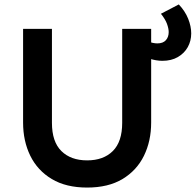

<svg xmlns="http://www.w3.org/2000/svg" viewBox="-20 -830 882 865"><path d="M372.5 15Q277.5 15 213.2 -23.5Q149 -62 116.5 -128.2Q84 -194.5 84 -278V-700H214V-276.5Q214 -191.5 256.5 -149.5Q299 -107.5 372.5 -107.5Q446 -107.5 488.2 -149.5Q530.5 -191.5 530.5 -276.5V-700H661V-278Q661 -194.5 628.5 -128.2Q596 -62 532 -23.5Q468 15 372.5 15ZM711.5 -556Q684 -556 653.5 -565.8Q623 -575.5 594 -587V-663.5Q620.5 -652.5 645.5 -643.5Q670.5 -634.5 688.5 -634.5Q714.5 -634.5 727.2 -648.8Q740 -663 740 -685.5Q740 -701 732.5 -722Q725 -743 705 -768L785.5 -810Q814 -780 827.8 -745.5Q841.5 -711 841.5 -679.5Q841.5 -645.5 825.8 -617.5Q810 -589.5 781 -572.8Q752 -556 711.5 -556Z"/></svg>

Font: Geologica Cursive Medium
Style: Regular
Weight: 500
Designer: Sindre Bremnes, Frode Helland
Foundry: Monokrom Skriftforlag AS
Version: Version 1.010;gftools[0.9.28]